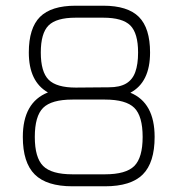

<svg xmlns="http://www.w3.org/2000/svg" viewBox="-20 -653 622 673"><path d="M437 -328Q522 -293 522 -173Q522 -83 480.5 -41.5Q439 0 348 0H234Q143.5 0 101.8 -41.5Q60 -83 60 -173Q60 -294 148 -329Q81 -367 81 -469Q81 -554.5 120.2 -593.8Q159.5 -633 245 -633H342Q427.5 -633 466.8 -593.8Q506 -554.5 506 -469Q506 -364.5 437 -328ZM245 -591Q177.5 -591 150.2 -563.8Q123 -536.5 123 -469Q123 -401 150.5 -373.5Q178 -346 246 -346L362 -347Q399.5 -347 422 -360.2Q444.5 -373.5 454.2 -400.5Q464 -427.5 464 -469Q464 -536.5 436.8 -563.8Q409.5 -591 342 -591ZM348 -42Q421.5 -42 450.8 -71.2Q480 -100.5 480 -173Q480 -246 450.8 -275Q421.5 -304 348 -304H234Q160.5 -304 131.2 -275Q102 -246 102 -173Q102 -100.5 131.2 -71.2Q160.5 -42 234 -42Z"/></svg>

Font: Jura Light Light
Style: Regular
Weight: 300
Version: Version 5.106